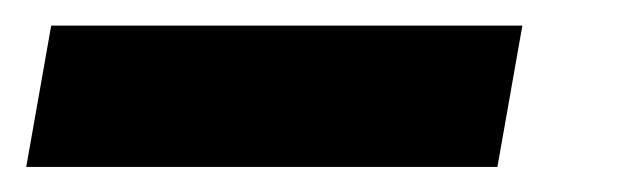

<svg xmlns="http://www.w3.org/2000/svg" viewBox="-81 -20 488 150"><path d="M327.1 0 307.6 110.4H-60.5L-41 0Z"/></svg>

Font: Roboto Condensed
Style: Bold Italic
Weight: 700
Italic angle: -12°
Designer: Christian Robertson
Foundry: Google
Version: Version 3.0